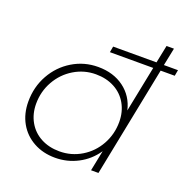

<svg xmlns="http://www.w3.org/2000/svg" viewBox="-131 -869 985 999"><g transform="rotate(20 361.5 -369.5)"><path d="M717 -611H639L517 0H476L499 -114Q461 -58 402.5 -27.5Q344 3 277 3Q210 3 157.5 -26Q105 -55 76 -106.5Q47 -158 47 -225Q47 -306 84.5 -373Q122 -440 186.5 -479Q251 -518 328 -518Q413 -518 471.5 -474.5Q530 -431 547 -357L598 -611H358L364 -644H604L624 -742H665L645 -644H723ZM528 -286Q528 -342 503 -386Q478 -430 433 -454Q388 -478 330 -478Q265 -478 209.5 -444.5Q154 -411 121.5 -353.5Q89 -296 89 -228Q89 -172 114 -128Q139 -84 184 -60Q229 -36 287 -36Q353 -36 408.5 -69.5Q464 -103 496 -160.5Q528 -218 528 -286Z"/></g></svg>

Font: Gontserrat ExtraLight
Style: Italic
Weight: 275
Italic angle: -11.3°
Designer: Julieta Ulanovsky
Foundry: Julieta Ulanovsky
Version: Version 6.001